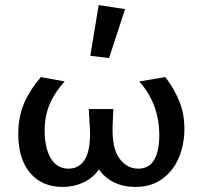

<svg xmlns="http://www.w3.org/2000/svg" viewBox="-20 -731 799 757"><path d="M410 -502 336 -511 369 -711 473 -695ZM707 -223Q707 -161 685 -109Q663 -57 619.5 -25.5Q576 6 514 6Q467 6 430 -12Q393 -30 370 -63Q346 -29 308.5 -11.5Q271 6 227 6Q145 6 98.5 -49.5Q52 -105 52 -203Q52 -269 74 -321.5Q96 -374 141 -427L235 -410Q195 -366 175.5 -319.5Q156 -273 156 -215Q156 -149 180 -107.5Q204 -66 250 -66Q290 -66 312.5 -99Q335 -132 335 -202Q335 -221 334 -231L330 -301H427L424 -236Q421 -146 451 -106Q481 -66 525 -66Q568 -66 588 -101Q608 -136 608 -198Q608 -321 529 -410L632 -427Q667 -381 687 -332Q707 -283 707 -223Z"/></svg>

Font: Ysabeau Infant Semibold
Style: Regular
Weight: 600
Designer: Christian Thalmann (Catharsis Fonts)
Version: Version 0.003